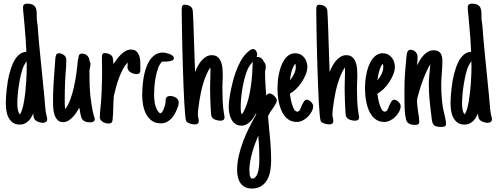

<svg xmlns="http://www.w3.org/2000/svg" viewBox="-20 -678 2762 1066"><path d="M242.2 -15.1Q242.2 -9.8 239.7 -6.1Q237.3 -2.4 233.6 -0.2Q230 2 225.8 2.9Q221.7 3.9 217.8 3.9Q211.9 3.9 205.1 2.4Q198.2 1 191.4 -1.7Q184.6 -4.4 179 -8.5Q173.3 -12.7 170.4 -18.1Q167.5 -23.4 166.3 -31.5Q165 -39.6 164.1 -47.9Q159.2 -36.1 152.6 -24.9Q146 -13.7 136.7 -5.1Q127.4 3.4 116 8.5Q104.5 13.7 90.3 13.7Q65.4 13.7 50 2Q34.7 -9.8 26.1 -27.6Q17.6 -45.4 14.9 -66.7Q12.2 -87.9 12.2 -107.4Q12.2 -123.5 13.7 -144Q15.1 -164.6 17.6 -186Q20 -207.5 23.4 -227.8Q26.9 -248 30.8 -263.7Q35.6 -281.7 42.7 -303.5Q49.8 -325.2 60.8 -344Q71.8 -362.8 87.9 -376Q104 -389.2 126.5 -390.6Q125 -430.2 122.3 -463.6Q119.6 -497.1 116.7 -532.2L111.8 -586.4L109.9 -606Q108.9 -613.8 108.4 -621.8Q107.9 -629.9 107.9 -637.7Q107.9 -648.9 114 -653.3Q120.1 -657.7 129.9 -657.7Q151.4 -657.7 162.6 -651.4Q173.8 -645 178.5 -634.3Q183.1 -623.5 183.6 -609.1Q184.1 -594.7 184.1 -578.1Q184.1 -567.4 186.5 -553.7L189 -535.6L192.9 -485.8Q193.8 -474.1 194.8 -462.4Q195.8 -450.7 196.8 -439L207 -334L226.6 -137.7L228 -119.6Q230 -99.6 231.7 -78.1Q233.4 -56.6 238.3 -35.6Q239.7 -30.3 241 -25.4Q242.2 -20.5 242.2 -15.1ZM128.4 -300.8Q128.4 -306.2 128.2 -312.7Q127.9 -319.3 127.9 -325.2V-338.4Q124.5 -333.5 119.1 -325Q113.8 -316.4 110.8 -309.6Q103 -292.5 96.7 -265.9Q90.3 -239.3 85.7 -210.2Q81.1 -181.2 78.6 -153.6Q76.2 -126 76.2 -107.4Q76.2 -100.6 76.4 -91.8Q76.7 -83 78.1 -74Q79.6 -64.9 82.5 -56.6Q85.4 -48.3 90.3 -43Q97.7 -52.2 103.5 -71.5Q109.4 -90.8 113.5 -115.5Q117.7 -140.1 120.6 -167.5Q123.5 -194.8 125.2 -220.5Q127 -246.1 127.7 -267.3Q128.4 -288.6 128.4 -300.8Z M482.4 -322.3Q482.4 -317.4 481.4 -312Q480.5 -306.6 479.5 -302.2Q478.5 -296.9 477.5 -292.2Q476.6 -287.6 476.6 -283.2Q476.6 -237.8 478.3 -192.1Q480 -146.5 487.8 -100.6Q490.2 -83 493.7 -66.4Q497.1 -49.8 501.5 -32.7L502.4 -29.8V-30.8Q503.9 -27.3 505.1 -23.7Q506.3 -20 506.3 -16.1Q506.3 -10.7 503.7 -7.3Q501 -3.9 497.1 -2Q493.2 0 488.5 0.5Q483.9 1 480 1Q463.9 1 454.3 -2.7Q444.8 -6.3 439 -12.9Q433.1 -19.5 430.4 -28.8Q427.7 -38.1 425.8 -49.3L424.3 -58.1Q422.4 -64.9 421.9 -72.8Q421.4 -76.7 421.1 -76.4Q420.9 -76.2 420.4 -80.1Q413.6 -67.9 404.5 -54Q395.5 -40 384 -28.1Q372.6 -16.1 359.4 -8.1Q346.2 0 331.1 0Q310.1 0 298.6 -12.7Q287.1 -25.4 281.7 -43.7Q276.4 -62 275.4 -81.8Q274.4 -101.6 274.4 -116.2Q274.4 -171.9 278.1 -226.6Q281.7 -281.2 286.1 -336.4Q286.1 -337.9 286.4 -340.3Q286.6 -342.8 286.6 -344.2Q287.1 -351.1 287.6 -356.9Q288.1 -362.8 290 -368.2V-367.7Q292 -375.5 295.7 -378.9Q299.3 -382.3 307.1 -382.3Q314.5 -382.3 321.8 -379.6Q329.1 -377 335 -372.3Q340.8 -367.7 344.5 -361.3Q348.1 -355 348.1 -347.2Q348.1 -343.3 348.1 -337.9Q348.1 -332.5 347.7 -328.6Q347.7 -325.2 347.4 -320.1Q347.2 -314.9 347.2 -311.5Q343.3 -264.6 341.3 -218.5Q339.4 -172.4 339.4 -125Q339.4 -111.8 339.6 -98.6Q339.8 -85.4 342.3 -72.3Q358.4 -92.8 370.1 -124.8Q381.8 -156.7 389.9 -192.6Q397.9 -228.5 403.1 -263.9Q408.2 -299.3 410.6 -326.7Q410.6 -328.1 410.9 -330.1Q411.1 -332 411.1 -333.5Q411.6 -338.9 412.1 -343.8Q412.6 -348.6 415.5 -353Q415.5 -357.4 416 -362.3Q416.5 -367.2 418.5 -371.3Q420.4 -375.5 424.1 -377.9Q427.7 -380.4 434.6 -380.4Q454.1 -380.4 465.3 -368.4Q476.6 -356.4 477.5 -337.9Q480 -334 481.2 -330.3Q482.4 -326.7 482.4 -322.3Z M584 7.8Q576.7 7.8 568.1 5.9Q559.6 3.9 552 -0.5Q544.4 -4.9 539.3 -11.5Q534.2 -18.1 534.2 -27.3Q534.2 -41 535.4 -54.4Q536.6 -67.9 538.1 -81.1V-80.6L541 -113.3Q542.5 -130.9 543.5 -151.9Q544.4 -172.9 545.2 -194.6Q545.9 -216.3 546.4 -237.3Q546.9 -258.3 546.9 -275.9Q546.9 -286.1 546.6 -296.6Q546.4 -307.1 546.4 -317.9Q545.9 -327.1 545.9 -338.6Q545.9 -350.1 545.9 -359.9Q545.9 -370.1 548.6 -376.7Q551.3 -383.3 564 -383.3Q575.2 -383.3 587.6 -377.4Q600.1 -371.6 605 -360.8H604.5Q606.9 -355.5 608.2 -343.5Q609.4 -331.5 609.9 -322.3Q618.2 -335 628.7 -349.1Q639.2 -363.3 651.4 -375.2Q663.6 -387.2 677.2 -395Q690.9 -402.8 706.5 -402.8Q727.1 -402.8 737.8 -392.6Q748.5 -382.3 753.4 -366.9Q758.3 -351.6 758.8 -334.2Q759.3 -316.9 759.3 -302.7V-298.8Q759.3 -293 759 -287.4Q758.8 -281.7 757.1 -277.1Q755.4 -272.5 751.2 -269.5Q747.1 -266.6 739.7 -266.6Q731.9 -266.6 723.1 -268.8Q714.4 -271 706.8 -275.4Q699.2 -279.8 693.8 -286.4Q688.5 -293 688 -301.8Q688 -305.7 688 -309.6Q688 -313.5 688.5 -317.4Q688.5 -319.8 688.7 -323.5Q689 -327.1 689 -330.6Q673.3 -314.9 661.4 -292Q649.4 -269 639.9 -243.2Q630.4 -217.3 623.5 -191.2Q616.7 -165 611.8 -144V-142.6Q610.4 -127.4 609.9 -112.8Q609.4 -98.1 608.9 -82.5Q608.4 -64.9 607.7 -46.9Q606.9 -28.8 605 -11.7Q604 -2.4 599.4 2.7Q594.7 7.8 584 7.8Z M972.2 -109.4Q972.2 -99.1 968.8 -88.4Q965.3 -77.6 960.9 -67.9Q955.1 -53.7 946.8 -40.3Q938.5 -26.9 927.7 -16.4Q917 -5.9 903.3 0.5Q889.6 6.8 872.6 6.8Q842.3 6.8 822.3 -8.3Q802.2 -23.4 790.5 -46.4Q778.8 -69.3 774.2 -96.7Q769.5 -124 769.5 -148.4Q769.5 -166.5 771 -191.2Q772.5 -215.8 776.6 -242.2Q780.8 -268.6 788.8 -294.4Q796.9 -320.3 809.6 -340.6Q822.3 -360.8 840.6 -373.5Q858.9 -386.2 884.3 -386.2Q889.6 -386.2 899.9 -384.3Q910.2 -382.3 920.2 -378.7Q930.2 -375 937.7 -368.9Q945.3 -362.8 945.3 -355Q945.3 -347.7 938.7 -343.8Q932.1 -339.8 923.1 -338.1Q914.1 -336.4 904.5 -336.2Q895 -335.9 889.2 -335.9H880.4Q866.7 -323.7 857.9 -300Q849.1 -276.4 844.2 -249.5Q839.4 -222.7 837.4 -196.5Q835.4 -170.4 835.4 -153.8Q835.4 -130.4 839.1 -107.7Q842.8 -85 854 -64.9Q856.4 -60.5 861.1 -54.9Q865.7 -49.3 871.6 -49.3Q876 -49.3 880.6 -56.6Q885.3 -64 889.2 -73.7Q893.1 -83.5 895.5 -92.8Q897.9 -102.1 898.9 -106.4Q899.4 -108.4 899.4 -110.8Q899.4 -113.3 899.4 -115.7Q899.4 -120.1 899.7 -124.3Q899.9 -128.4 900.9 -130.9Q904.3 -139.2 909.9 -142.1Q915.5 -145 923.8 -145Q931.2 -145 939.5 -143.1Q947.8 -141.1 955.1 -136.7Q962.4 -132.3 967.3 -125.5Q972.2 -118.7 972.2 -109.4Z M1226.6 -26.4Q1226.6 -16.6 1220.2 -12.2Q1213.9 -7.8 1204.6 -7.8Q1198.7 -7.8 1192.4 -9Q1186 -10.3 1180.2 -11.7Q1169.9 -14.6 1164.3 -19Q1158.7 -23.4 1155.8 -29.1Q1152.8 -34.7 1152.1 -41.5Q1151.4 -48.3 1150.9 -56.6Q1150.9 -59.1 1150.6 -61Q1150.4 -63 1150.4 -64.9Q1148.9 -92.8 1147.7 -122.1Q1146.5 -151.4 1146.5 -179.2Q1146.5 -193.4 1146.7 -207.5Q1147 -221.7 1147.5 -235.8Q1147.9 -250 1148.2 -263.9Q1148.4 -277.8 1148.4 -292Q1148.4 -294.9 1148.2 -297.6Q1147.9 -300.3 1147.5 -303.2Q1134.8 -284.7 1125.2 -262Q1115.7 -239.3 1108.4 -215.1Q1101.1 -190.9 1095.9 -166.7Q1090.8 -142.6 1087.4 -120.6L1085.9 -110.4Q1083.5 -93.3 1081.1 -75.4Q1078.6 -57.6 1078.6 -40Q1078.6 -32.7 1081.1 -23.9Q1082 -20 1082.8 -16.4Q1083.5 -12.7 1083.5 -7.3Q1083.5 4.4 1077.6 8.5Q1071.8 12.7 1062 12.7Q1056.2 12.7 1049.1 11.7Q1042 10.7 1035.4 8.5Q1028.8 6.3 1022.9 2.9Q1017.1 -0.5 1013.7 -5.9Q1010.7 -12.2 1008.1 -39.6Q1005.4 -66.9 1003.2 -107.4Q1001 -147.9 999 -198.5Q997.1 -249 995.4 -302.2Q993.7 -355.5 992.4 -407.7Q991.2 -460 990.5 -503.9Q989.7 -547.9 989.3 -580.3Q988.8 -612.8 988.8 -626Q988.8 -635.7 991.5 -643.8Q994.1 -651.9 1006.8 -651.9Q1020 -651.9 1031.7 -645.8Q1043.5 -639.6 1048.8 -627Q1049.8 -625 1050.8 -611.1Q1051.8 -597.2 1052.7 -575.4Q1053.7 -553.7 1054.7 -525.6Q1055.7 -497.6 1056.6 -467.5Q1057.6 -437.5 1058.6 -407.2Q1059.6 -377 1060.5 -350.6L1063 -278.3Q1068.8 -293.5 1077.6 -310.1Q1086.4 -326.7 1097.9 -340.3Q1109.4 -354 1123.8 -362.8Q1138.2 -371.6 1155.8 -371.6Q1177.2 -371.6 1189.5 -360.4Q1201.7 -349.1 1207.8 -332.5Q1213.9 -315.9 1215.3 -296.9Q1216.8 -277.8 1216.8 -262.2Q1216.8 -252.4 1216.6 -243.2Q1216.3 -233.9 1215.8 -224.6Q1215.3 -214.8 1215.1 -205.3Q1214.8 -195.8 1214.8 -186Q1214.8 -152.3 1216.3 -116.9Q1217.8 -81.5 1223.6 -47.4L1224.6 -40.5Q1225.6 -37.6 1226.1 -33.7Q1226.6 -29.8 1226.6 -26.4Z M1517.1 -121.1Q1517.1 -116.2 1514.4 -109.6Q1511.7 -103 1507.6 -95.9Q1503.4 -88.9 1498.5 -81.5Q1493.7 -74.2 1489.3 -68.4L1481.9 -58.1L1474.6 -45.4L1468.3 -33.7Q1468.8 -23.9 1469.7 -12.7Q1470.7 -1.5 1471.7 8.8Q1477.1 59.1 1481.2 111.3Q1485.4 163.6 1485.4 213.9Q1485.4 240.7 1481 268.3Q1476.6 295.9 1464.6 318.1Q1452.6 340.3 1431.6 354.5Q1410.6 368.7 1377.9 368.7Q1355.5 368.7 1339.8 360.4Q1324.2 352.1 1314.7 338.1Q1305.2 324.2 1300.8 305.7Q1296.4 287.1 1296.4 267.1Q1296.4 227.5 1305.7 187Q1314.9 146.5 1329.8 106.9Q1344.7 67.4 1363.8 29.5Q1382.8 -8.3 1402.3 -43Q1402.3 -43.9 1402.3 -45.2Q1402.3 -46.4 1401.9 -49.3Q1395.5 -37.6 1387.5 -25.1Q1379.4 -12.7 1369.4 -2.9Q1359.4 6.8 1347.4 13.2Q1335.4 19.5 1320.8 19.5Q1300.3 19.5 1286.6 9.8Q1272.9 0 1264.9 -15.1Q1256.8 -30.3 1253.4 -48.3Q1250 -66.4 1250 -82.5Q1250 -101.1 1252.2 -119.1Q1254.4 -137.2 1257.3 -154.3Q1262.2 -181.6 1269.8 -213.6Q1277.3 -245.6 1288.6 -277.1Q1299.8 -308.6 1314.7 -336.4Q1329.6 -364.3 1349.6 -383.8L1353.5 -387.2Q1359.9 -393.6 1368.2 -399.7Q1376.5 -405.8 1385.3 -405.8Q1390.6 -405.8 1394.8 -402.8Q1398.9 -399.9 1401.9 -395.3Q1404.8 -390.6 1406.5 -385.3Q1408.2 -379.9 1408.2 -375Q1408.2 -369.1 1403.8 -362.3H1404.8Q1434.6 -362.3 1444.8 -335Q1450.2 -330.1 1452.9 -323.2Q1455.6 -316.4 1455.6 -308.6Q1455.6 -304.7 1455.1 -300Q1454.6 -295.4 1453.6 -291.5Q1452.6 -287.1 1452.1 -283.2Q1451.7 -279.3 1451.7 -275.9Q1451.7 -264.6 1452.1 -248Q1452.6 -231.4 1453.6 -213.4Q1454.6 -195.3 1455.8 -178Q1457 -160.6 1458 -147.9Q1461.4 -152.3 1466.1 -155.8Q1470.7 -159.2 1477.1 -159.2Q1482.4 -159.2 1489.5 -155.3Q1496.6 -151.4 1502.7 -145.5Q1508.8 -139.6 1512.9 -133.1Q1517.1 -126.5 1517.1 -121.1ZM1382.8 -322.3Q1382.8 -325.2 1383.1 -328.6Q1383.3 -332 1384.3 -335.9L1380.9 -331.5Q1377 -327.1 1373.5 -323.2Q1370.1 -319.3 1367.2 -314.9Q1354.5 -296.4 1345 -266.8Q1335.4 -237.3 1329.1 -204.8Q1322.8 -172.4 1319.6 -141.1Q1316.4 -109.9 1316.4 -87.4Q1316.4 -76.2 1316.9 -64.9Q1317.4 -53.7 1321.8 -43Q1328.6 -50.3 1333 -58.8Q1337.4 -67.4 1341.3 -76.7Q1352.1 -100.6 1359.9 -132.3Q1367.7 -164.1 1372.6 -197.8Q1377.4 -231.4 1379.9 -263.9Q1382.3 -296.4 1382.8 -322.3ZM1419.9 199.2Q1419.9 166 1418.5 137Q1417 107.9 1414.1 74.7Q1405.3 95.7 1396.2 119.9Q1387.2 144 1380.4 168.7Q1373.5 193.4 1369.1 217.8Q1364.7 242.2 1364.7 264.2V267.6Q1364.7 278.8 1366.2 291.7Q1367.7 304.7 1375.5 313H1380.9Q1390.6 313 1397.2 306.4Q1403.8 299.8 1408.2 289.6Q1412.6 279.3 1415 266.6Q1417.5 253.9 1418.5 241.2Q1419.4 228.5 1419.7 217.3Q1419.9 206.1 1419.9 199.2Z M1718.8 -89.4Q1718.8 -74.7 1710.7 -59.1Q1702.6 -43.5 1689.9 -30.5Q1677.2 -17.6 1660.9 -9.3Q1644.5 -1 1628.4 -1Q1605.5 -1 1588.9 -10Q1572.3 -19 1560.1 -34.4Q1547.9 -49.8 1540.3 -69.3Q1532.7 -88.9 1528.3 -109.6Q1523.9 -130.4 1522.2 -151.1Q1520.5 -171.9 1520.5 -189Q1520.5 -203.6 1522.2 -223.6Q1523.9 -243.7 1528.1 -265.1Q1532.2 -286.6 1539.6 -307.6Q1546.9 -328.6 1557.9 -345.2Q1568.8 -361.8 1584.2 -372.1Q1599.6 -382.3 1619.6 -382.3Q1635.3 -382.3 1647.7 -376Q1660.2 -369.6 1668.7 -359.1Q1677.2 -348.6 1681.9 -335Q1686.5 -321.3 1686.5 -306.6Q1686.5 -287.6 1677.7 -265.1Q1668.9 -242.7 1655 -221.7Q1641.1 -200.7 1623.8 -183.8Q1606.4 -167 1589.4 -158.2Q1590.3 -149.4 1593.3 -132.6Q1596.2 -115.7 1601.3 -99.1Q1606.4 -82.5 1613.5 -70.3Q1620.6 -58.1 1630.4 -58.1Q1635.3 -58.1 1638.9 -61Q1642.6 -64 1645.5 -68.8Q1648.4 -73.7 1650.6 -79.6Q1652.8 -85.4 1654.8 -90.8L1657.7 -97.7Q1658.7 -99.1 1658.9 -99.6Q1659.2 -100.1 1659.7 -101.1Q1663.1 -107.4 1666.3 -112.8Q1669.4 -118.2 1675.3 -122.1H1674.8Q1676.8 -124 1679 -124.3Q1681.2 -124.5 1683.1 -124.5Q1688.5 -124.5 1694.8 -121.1Q1701.2 -117.7 1706.5 -112.5Q1711.9 -107.4 1715.3 -101.3Q1718.8 -95.2 1718.8 -89.4ZM1622.1 -304.7Q1622.1 -309.6 1621.6 -314.9Q1621.1 -320.3 1619.1 -324.2Q1612.3 -315.9 1607.2 -304.4Q1602.1 -293 1598.6 -280.5Q1595.2 -268.1 1593 -255.4Q1590.8 -242.7 1589.8 -231.9Q1602.5 -247.1 1612.3 -266.4Q1622.1 -285.6 1622.1 -304.7Z M1973.6 -26.4Q1973.6 -16.6 1967.3 -12.2Q1960.9 -7.8 1951.7 -7.8Q1945.8 -7.8 1939.5 -9Q1933.1 -10.3 1927.2 -11.7Q1917 -14.6 1911.4 -19Q1905.8 -23.4 1902.8 -29.1Q1899.9 -34.7 1899.2 -41.5Q1898.4 -48.3 1897.9 -56.6Q1897.9 -59.1 1897.7 -61Q1897.5 -63 1897.5 -64.9Q1896 -92.8 1894.8 -122.1Q1893.6 -151.4 1893.6 -179.2Q1893.6 -193.4 1893.8 -207.5Q1894 -221.7 1894.5 -235.8Q1895 -250 1895.3 -263.9Q1895.5 -277.8 1895.5 -292Q1895.5 -294.9 1895.3 -297.6Q1895 -300.3 1894.5 -303.2Q1881.8 -284.7 1872.3 -262Q1862.8 -239.3 1855.5 -215.1Q1848.1 -190.9 1843 -166.7Q1837.9 -142.6 1834.5 -120.6L1833 -110.4Q1830.6 -93.3 1828.1 -75.4Q1825.7 -57.6 1825.7 -40Q1825.7 -32.7 1828.1 -23.9Q1829.1 -20 1829.8 -16.4Q1830.6 -12.7 1830.6 -7.3Q1830.6 4.4 1824.7 8.5Q1818.8 12.7 1809.1 12.7Q1803.2 12.7 1796.1 11.7Q1789.1 10.7 1782.5 8.5Q1775.9 6.3 1770 2.9Q1764.2 -0.5 1760.7 -5.9Q1757.8 -12.2 1755.1 -39.6Q1752.4 -66.9 1750.2 -107.4Q1748 -147.9 1746.1 -198.5Q1744.1 -249 1742.4 -302.2Q1740.7 -355.5 1739.5 -407.7Q1738.3 -460 1737.5 -503.9Q1736.8 -547.9 1736.3 -580.3Q1735.8 -612.8 1735.8 -626Q1735.8 -635.7 1738.5 -643.8Q1741.2 -651.9 1753.9 -651.9Q1767.1 -651.9 1778.8 -645.8Q1790.5 -639.6 1795.9 -627Q1796.9 -625 1797.9 -611.1Q1798.8 -597.2 1799.8 -575.4Q1800.8 -553.7 1801.8 -525.6Q1802.7 -497.6 1803.7 -467.5Q1804.7 -437.5 1805.7 -407.2Q1806.6 -377 1807.6 -350.6L1810.1 -278.3Q1815.9 -293.5 1824.7 -310.1Q1833.5 -326.7 1845 -340.3Q1856.4 -354 1870.8 -362.8Q1885.3 -371.6 1902.8 -371.6Q1924.3 -371.6 1936.5 -360.4Q1948.7 -349.1 1954.8 -332.5Q1960.9 -315.9 1962.4 -296.9Q1963.9 -277.8 1963.9 -262.2Q1963.9 -252.4 1963.6 -243.2Q1963.4 -233.9 1962.9 -224.6Q1962.4 -214.8 1962.2 -205.3Q1961.9 -195.8 1961.9 -186Q1961.9 -152.3 1963.4 -116.9Q1964.8 -81.5 1970.7 -47.4L1971.7 -40.5Q1972.7 -37.6 1973.1 -33.7Q1973.6 -29.8 1973.6 -26.4Z M2204.6 -89.4Q2204.6 -74.7 2196.5 -59.1Q2188.5 -43.5 2175.8 -30.5Q2163.1 -17.6 2146.7 -9.3Q2130.4 -1 2114.3 -1Q2091.3 -1 2074.7 -10Q2058.1 -19 2045.9 -34.4Q2033.7 -49.8 2026.1 -69.3Q2018.6 -88.9 2014.2 -109.6Q2009.8 -130.4 2008.1 -151.1Q2006.3 -171.9 2006.3 -189Q2006.3 -203.6 2008.1 -223.6Q2009.8 -243.7 2013.9 -265.1Q2018.1 -286.6 2025.4 -307.6Q2032.7 -328.6 2043.7 -345.2Q2054.7 -361.8 2070.1 -372.1Q2085.4 -382.3 2105.5 -382.3Q2121.1 -382.3 2133.5 -376Q2146 -369.6 2154.5 -359.1Q2163.1 -348.6 2167.7 -335Q2172.4 -321.3 2172.4 -306.6Q2172.4 -287.6 2163.6 -265.1Q2154.8 -242.7 2140.9 -221.7Q2127 -200.7 2109.6 -183.8Q2092.3 -167 2075.2 -158.2Q2076.2 -149.4 2079.1 -132.6Q2082 -115.7 2087.2 -99.1Q2092.3 -82.5 2099.4 -70.3Q2106.4 -58.1 2116.2 -58.1Q2121.1 -58.1 2124.8 -61Q2128.4 -64 2131.3 -68.8Q2134.3 -73.7 2136.5 -79.6Q2138.7 -85.4 2140.6 -90.8L2143.6 -97.7Q2144.5 -99.1 2144.8 -99.6Q2145 -100.1 2145.5 -101.1Q2148.9 -107.4 2152.1 -112.8Q2155.3 -118.2 2161.1 -122.1H2160.6Q2162.6 -124 2164.8 -124.3Q2167 -124.5 2168.9 -124.5Q2174.3 -124.5 2180.7 -121.1Q2187 -117.7 2192.4 -112.5Q2197.8 -107.4 2201.2 -101.3Q2204.6 -95.2 2204.6 -89.4ZM2107.9 -304.7Q2107.9 -309.6 2107.4 -314.9Q2106.9 -320.3 2105 -324.2Q2098.1 -315.9 2093 -304.4Q2087.9 -293 2084.5 -280.5Q2081.1 -268.1 2078.9 -255.4Q2076.7 -242.7 2075.7 -231.9Q2088.4 -247.1 2098.1 -266.4Q2107.9 -285.6 2107.9 -304.7Z M2307.6 -2.4Q2307.6 8.8 2301 12.2Q2294.4 15.6 2285.2 15.6Q2276.9 15.6 2268.8 14.4Q2260.7 13.2 2253.7 9.8Q2246.6 6.3 2241.5 0.5Q2236.3 -5.4 2234.4 -14.6Q2227.5 -43.9 2226.6 -72Q2225.6 -100.1 2225.6 -129.9V-189.9Q2225.6 -231 2229 -275.1Q2232.4 -319.3 2236.3 -360.4Q2236.3 -361.8 2236.8 -363.8Q2237.3 -365.7 2237.3 -366.7Q2237.8 -372.1 2238.8 -378.4Q2239.7 -384.8 2241.9 -389.9Q2244.1 -395 2248.3 -398.4Q2252.4 -401.9 2259.3 -401.9Q2267.1 -401.9 2274.2 -398.7Q2281.2 -395.5 2286.6 -390.4Q2292 -385.3 2295.2 -377.9Q2298.3 -370.6 2298.3 -362.8Q2298.3 -354.5 2297.9 -344.5Q2297.4 -334.5 2296.4 -325.7Q2296.4 -323.2 2296.1 -320.3Q2295.9 -317.4 2295.4 -314.9Q2302.2 -328.6 2311 -343.5Q2319.8 -358.4 2331.3 -370.8Q2342.8 -383.3 2356.7 -391.1Q2370.6 -398.9 2387.7 -398.9Q2401.9 -398.9 2411.1 -394.5Q2420.4 -390.1 2426 -382.1Q2431.6 -374 2433.8 -363.3Q2436 -352.5 2436 -340.3Q2436 -323.7 2435.1 -306.9Q2434.1 -290 2433.1 -273.4Q2431.6 -256.3 2430.7 -239.7Q2429.7 -223.1 2429.7 -206.1Q2429.7 -185.5 2430.7 -163.8Q2431.6 -142.1 2433.6 -122.3Q2435.5 -102.5 2438 -86.7Q2440.4 -70.8 2442.9 -62Q2444.8 -54.7 2447 -45.2Q2449.2 -35.6 2451.4 -25.6Q2453.6 -15.6 2455.1 -6.3Q2456.5 2.9 2456.5 10.3Q2456.5 21 2448 23.9Q2439.5 26.9 2431.2 26.9Q2422.9 26.9 2412.4 25.6Q2401.9 24.4 2393.6 20Q2383.3 12.7 2380.1 -0.5Q2377 -13.7 2376 -26.4L2374.5 -39.6Q2373 -51.3 2370.6 -70.3Q2368.2 -89.4 2366 -112.3Q2363.8 -135.3 2362.3 -159.9Q2360.8 -184.6 2360.8 -208Q2360.8 -229 2362.5 -248.5Q2364.3 -268.1 2366.2 -288.1Q2367.2 -298.3 2367.7 -304.7Q2368.2 -311 2369.1 -321.3Q2359.4 -305.7 2349.6 -284.7Q2339.8 -263.7 2331.1 -241Q2322.3 -218.3 2315.2 -196.8Q2308.1 -175.3 2304.2 -159.2L2301.3 -148.4Q2298.8 -140.6 2297.1 -132.8Q2295.4 -125 2295.4 -118.2Q2295.4 -109.4 2296.4 -97.9Q2297.4 -86.4 2298.8 -76.2Q2300.3 -64 2302.2 -51.3Q2302.2 -50.3 2303.2 -44.9Q2304.2 -39.6 2305.2 -32.2Q2306.2 -24.9 2306.9 -16.8Q2307.6 -8.8 2307.6 -2.4Z M2711.4 -15.1Q2711.4 -9.8 2709 -6.1Q2706.5 -2.4 2702.9 -0.2Q2699.2 2 2695.1 2.9Q2690.9 3.9 2687 3.9Q2681.2 3.9 2674.3 2.4Q2667.5 1 2660.6 -1.7Q2653.8 -4.4 2648.2 -8.5Q2642.6 -12.7 2639.6 -18.1Q2636.7 -23.4 2635.5 -31.5Q2634.3 -39.6 2633.3 -47.9Q2628.4 -36.1 2621.8 -24.9Q2615.2 -13.7 2606 -5.1Q2596.7 3.4 2585.2 8.5Q2573.7 13.7 2559.6 13.7Q2534.7 13.7 2519.3 2Q2503.9 -9.8 2495.4 -27.6Q2486.8 -45.4 2484.1 -66.7Q2481.4 -87.9 2481.4 -107.4Q2481.4 -123.5 2482.9 -144Q2484.4 -164.6 2486.8 -186Q2489.3 -207.5 2492.7 -227.8Q2496.1 -248 2500 -263.7Q2504.9 -281.7 2512 -303.5Q2519 -325.2 2530 -344Q2541 -362.8 2557.1 -376Q2573.2 -389.2 2595.7 -390.6Q2594.2 -430.2 2591.6 -463.6Q2588.9 -497.1 2585.9 -532.2L2581.1 -586.4L2579.1 -606Q2578.1 -613.8 2577.6 -621.8Q2577.1 -629.9 2577.1 -637.7Q2577.1 -648.9 2583.3 -653.3Q2589.4 -657.7 2599.1 -657.7Q2620.6 -657.7 2631.8 -651.4Q2643.1 -645 2647.7 -634.3Q2652.3 -623.5 2652.8 -609.1Q2653.3 -594.7 2653.3 -578.1Q2653.3 -567.4 2655.8 -553.7L2658.2 -535.6L2662.1 -485.8Q2663.1 -474.1 2664.1 -462.4Q2665 -450.7 2666 -439L2676.3 -334L2695.8 -137.7L2697.3 -119.6Q2699.2 -99.6 2700.9 -78.1Q2702.6 -56.6 2707.5 -35.6Q2709 -30.3 2710.2 -25.4Q2711.4 -20.5 2711.4 -15.1ZM2597.7 -300.8Q2597.7 -306.2 2597.4 -312.7Q2597.2 -319.3 2597.2 -325.2V-338.4Q2593.8 -333.5 2588.4 -325Q2583 -316.4 2580.1 -309.6Q2572.3 -292.5 2565.9 -265.9Q2559.6 -239.3 2554.9 -210.2Q2550.3 -181.2 2547.9 -153.6Q2545.4 -126 2545.4 -107.4Q2545.4 -100.6 2545.7 -91.8Q2545.9 -83 2547.4 -74Q2548.8 -64.9 2551.8 -56.6Q2554.7 -48.3 2559.6 -43Q2566.9 -52.2 2572.8 -71.5Q2578.6 -90.8 2582.8 -115.5Q2586.9 -140.1 2589.8 -167.5Q2592.8 -194.8 2594.5 -220.5Q2596.2 -246.1 2596.9 -267.3Q2597.7 -288.6 2597.7 -300.8Z"/></svg>

Font: Just Another Hand
Style: Regular
Weight: 400
Designer: Astigmatic (AOETI)
Foundry: Astigmatic (AOETI)
Version: Version 1.001